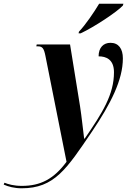

<svg xmlns="http://www.w3.org/2000/svg" viewBox="-170 -776 696 1036"><path d="M256 -605 254 -596H265C340 -631 463 -713 493 -746L496 -756H365C337 -709 292 -643 256 -605ZM-53 240C123 240 189 137 327 -67C428 -217 493 -345 493 -461C493 -513 470 -545 426 -545C389 -545 362 -520 362 -472C402 -472 445 -456 445 -386C445 -267 384 -169 287 -28H284C279 -66 270 -152 262 -202L208 -536H28L26 -526H34C59 -526 67 -515 75 -475L189 97C120 190 49 227 -52 227C-96 227 -126 218 -146 210L-150 220C-126 231 -92 240 -53 240Z"/></svg>

Font: Noto Serif Display Condensed
Style: Bold Italic
Weight: 700
Width: 3
Italic angle: -12°
Designer: Monotype Design Team
Foundry: Monotype Imaging Inc.
Version: Version 2.009